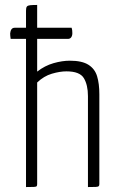

<svg xmlns="http://www.w3.org/2000/svg" viewBox="-20 -755 469 775"><path d="M85 0V-712Q85 -724 88.5 -728.5Q92 -733 102 -734Q112 -735 130 -735V-466Q161 -490 196 -500Q231 -510 262 -510Q311 -510 337 -493.5Q363 -477 372 -447Q381 -417 381 -375V-12Q381 -6 378.5 -3.5Q376 -1 366.5 -0.5Q357 0 335 0V-367Q335 -412 318.5 -439.5Q302 -467 248 -467Q222 -467 189.5 -457.5Q157 -448 130 -422V-12Q130 -6 128 -3.5Q126 -1 117 -0.5Q108 0 85 0ZM23 -598Q22 -605 21.5 -610Q21 -615 21 -620Q22 -631 26.5 -637Q31 -643 40 -643H269Q271 -637 271.5 -631.5Q272 -626 272 -621Q272 -611 267.5 -604.5Q263 -598 254 -598Z"/></svg>

Font: Yanone Kaffeesatz ExtraLight Light
Style: Regular
Weight: 300
Version: Version 2.003